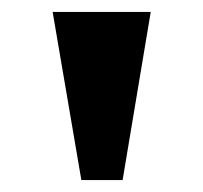

<svg xmlns="http://www.w3.org/2000/svg" viewBox="-20 -734 340 321"><path d="M116 -433H185L232 -714H68Z"/></svg>

Font: Noto Serif Hentaigana Bold
Style: Regular
Weight: 700
Designer: Kazuhiro Yamada
Foundry: nipponia
Version: Version 1.000